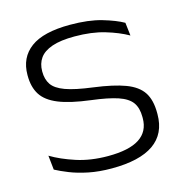

<svg xmlns="http://www.w3.org/2000/svg" viewBox="-100 -744 821 849"><g transform="rotate(-15 311.0 -319.0)"><path d="M309.5 11.5Q251.5 11.5 203.8 1.8Q156 -8 119.8 -22.5Q83.5 -37 59.5 -50L52.5 -115.5Q98 -88 163 -66.8Q228 -45.5 308 -45.5Q404 -45.5 451.2 -76.2Q498.5 -107 498.5 -168V-173Q498.5 -215 480.5 -240Q462.5 -265 418.8 -279.8Q375 -294.5 298 -304Q205.5 -315.5 152.8 -337Q100 -358.5 77.8 -393.5Q55.5 -428.5 55.5 -481.5V-484Q55.5 -563.5 113.8 -606.8Q172 -650 294 -650Q379 -650 438.8 -632.5Q498.5 -615 533.5 -595L540.5 -535Q497.5 -559.5 438 -577.2Q378.5 -595 300 -595Q236.5 -595 197.2 -581.5Q158 -568 140.2 -543Q122.5 -518 122.5 -483V-481.5Q122.5 -446 138.8 -422Q155 -398 198 -382.2Q241 -366.5 322.5 -356Q413 -344 466.2 -324Q519.5 -304 542.8 -268.5Q566 -233 566 -174V-168Q566 -78.5 501.5 -33.5Q437 11.5 309.5 11.5Z"/></g></svg>

Font: Anek Gujarati SemiExpanded Light
Style: Regular
Weight: 300
Width: 6
Designer: Mrunmayee Ghaisas (Gujarati), Yesha Goshar (Latin)
Foundry: Ek Type
Version: Version 1.003